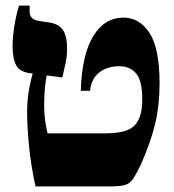

<svg xmlns="http://www.w3.org/2000/svg" viewBox="-20 -667 621 687"><path d="M107 0Q90 -79 83.5 -148Q77 -217 77 -266Q77 -301 82 -334.5Q87 -368 97 -404L89 -405Q52 -409 38.5 -432.5Q25 -456 25 -502Q25 -531 30.5 -568.5Q36 -606 48 -647H86V-625Q86 -597 120 -592L154 -587Q190 -582 205 -560Q220 -538 220 -494Q220 -466 215 -442.5Q210 -419 203 -390L147 -397Q142 -371 140 -343Q138 -315 138 -291Q138 -267 140.5 -244Q143 -221 150 -190H360Q404 -190 432 -200Q460 -210 473 -234Q489 -260 489 -313Q489 -377 467.5 -403.5Q446 -430 407 -430Q364 -430 335.5 -408Q307 -386 302 -342H269Q273 -471 313.5 -537.5Q354 -604 422 -604Q479 -604 515 -549Q551 -494 551 -368Q551 -291 535.5 -225.5Q520 -160 484 -78Q468 -45 457 -28Q446 -11 428 -5.5Q410 0 377 0Z"/></svg>

Font: Noto Serif Hebrew SemiCondensed Black
Style: Regular
Weight: 900
Width: 4
Designer: Monotype Design Team
Foundry: Monotype Imaging Inc.
Version: Version 2.004; ttfautohint (v1.8.4.7-5d5b)